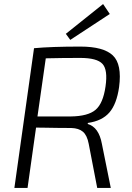

<svg xmlns="http://www.w3.org/2000/svg" viewBox="-20 -928 654 948"><path d="M327 -731 305 -761 489 -908 522 -859ZM51 0 148 -690Q233 -698 377 -698Q491 -698 537 -654.5Q583 -611 568 -498Q556 -414 520 -372.5Q484 -331 414 -321L413 -316Q468 -300 483 -218L527 0H460L418 -218Q410 -260 389.5 -277.5Q369 -295 332 -296Q301 -296 263 -296.5Q225 -297 200 -297.5Q175 -298 158 -298L116 0ZM165 -353H329Q414 -354 451.5 -385.5Q489 -417 501 -501Q513 -583 486 -612.5Q459 -642 376 -642Q286 -642 206 -640Z"/></svg>

Font: Exo 2.0 Light
Style: Italic
Weight: 300
Italic angle: -8°
Designer: Natanael Gama
Version: Version 1.001;PS 001.001;hotconv 1.0.70;makeotf.lib2.5.58329